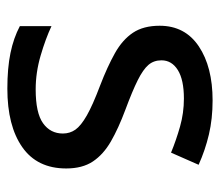

<svg xmlns="http://www.w3.org/2000/svg" viewBox="-58 -530 598 522"><g transform="rotate(90 241.0 -269.0)"><path d="M438 -150Q438 -71 380 -30.5Q322 10 221 10Q165 10 124 1.5Q83 -7 51 -24V-110Q85 -94 131 -80.5Q177 -67 223 -67Q287 -67 315 -87Q343 -107 343 -141Q343 -160 332.5 -175Q322 -190 294 -206Q266 -222 213 -242Q161 -262 124.5 -282.5Q88 -303 69 -331.5Q50 -360 50 -404Q50 -473 106 -510.5Q162 -548 253 -548Q303 -548 345.5 -538Q388 -528 428 -510L395 -435Q361 -449 324 -459.5Q287 -470 248 -470Q197 -470 170.5 -453.5Q144 -437 144 -409Q144 -388 156.5 -373.5Q169 -359 198 -344.5Q227 -330 278 -311Q329 -292 364.5 -271.5Q400 -251 419 -222.5Q438 -194 438 -150Z"/></g></svg>

Font: Noto Sans Kayah Li Medium
Style: Regular
Weight: 500
Designer: Monotype Design Team, Sérgio Martins
Foundry: Monotype Imaging Inc.
Version: Version 2.002; ttfautohint (v1.8.4.7-5d5b)